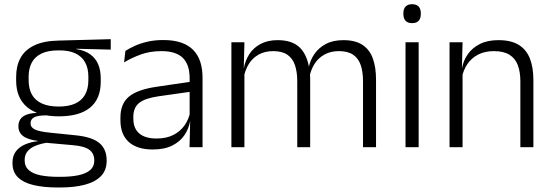

<svg xmlns="http://www.w3.org/2000/svg" viewBox="-20 -684 2562 892"><path d="M253.5 -143.5Q157.5 -143.5 106.2 -186.2Q55 -229 55 -310V-327Q55 -377 74.8 -414Q94.5 -451 138 -472.5Q181.5 -494 252 -495.5L494.5 -502V-453.5L334.5 -457.5V-456Q375 -449.5 400 -431Q425 -412.5 436.5 -384.5Q448 -356.5 448 -320.5V-303.5Q448 -225 398.8 -184.2Q349.5 -143.5 253.5 -143.5ZM250.5 137.5H261Q309 137.5 344 130.2Q379 123 398.5 106.5Q418 90 418 62.5V61Q418 29.5 395.5 12.2Q373 -5 319 -9.5L184 -21.5L205 -22Q172.5 -17.5 147.8 -8Q123 1.5 108.8 18Q94.5 34.5 94.5 59.5V60.5Q94.5 89.5 114 106.5Q133.5 123.5 168.5 130.5Q203.5 137.5 250.5 137.5ZM247 187Q183.5 187 136.5 176Q89.5 165 63.8 140.2Q38 115.5 38 73.5V71.5Q38 40 53.8 19.2Q69.5 -1.5 96.5 -13Q123.5 -24.5 155.5 -28L155 -29.5Q108.5 -35.5 87 -52.2Q65.5 -69 65.5 -97V-97.5Q65.5 -116 74.2 -129.5Q83 -143 101.5 -150.5Q120 -158 149.5 -159.5V-168.5L230 -147L192 -148Q152.5 -147.5 137.2 -138.2Q122 -129 122 -111.5V-111Q122 -92 142.5 -82.2Q163 -72.5 213.5 -67.5L331 -55.5Q407 -48 441.2 -19.8Q475.5 8.5 475.5 61V63Q475.5 107 449 134.2Q422.5 161.5 374 174.2Q325.5 187 260 187ZM253 -189Q298.5 -189 329 -202.8Q359.5 -216.5 375 -244Q390.5 -271.5 390.5 -311V-328.5Q390.5 -367.5 375.2 -394.8Q360 -422 330.2 -436Q300.5 -450 255.5 -450H252Q202.5 -450 171.8 -434.8Q141 -419.5 127 -392Q113 -364.5 113 -328V-311.5Q113 -271.5 128.5 -244.2Q144 -217 175 -203Q206 -189 253 -189Z M860.5 0 863.5 -121.5 861 -131V-288.5V-321Q861 -384 829.2 -415.2Q797.5 -446.5 729.5 -446.5Q676.5 -446.5 633 -430.5Q589.5 -414.5 556.5 -394L562.5 -447.5Q580.5 -459 606 -470.8Q631.5 -482.5 664.8 -490.2Q698 -498 738 -498Q787 -498 821.8 -486Q856.5 -474 878.5 -451Q900.5 -428 910.8 -395.5Q921 -363 921 -322.5V0ZM689.5 10.5Q617 10.5 578.2 -24.5Q539.5 -59.5 539.5 -125V-138Q539.5 -202.5 579.2 -235.2Q619 -268 708 -281L871 -305L874 -259L715.5 -236.5Q653.5 -227.5 626.5 -205.8Q599.5 -184 599.5 -141.5V-132.5Q599.5 -87.5 627 -64Q654.5 -40.5 707.5 -40.5Q753 -40.5 785.2 -57Q817.5 -73.5 837.2 -101.2Q857 -129 863.5 -163.5L875.5 -120.5H863Q857 -86 836.8 -56Q816.5 -26 780.2 -7.8Q744 10.5 689.5 10.5Z M1666.5 0V-307Q1666.5 -350.5 1655.8 -381.8Q1645 -413 1620.5 -429.8Q1596 -446.5 1554.5 -446.5Q1516.5 -446.5 1487.8 -430.8Q1459 -415 1441.5 -387.5Q1424 -360 1417.5 -325.5L1406 -371H1414.5Q1421 -404.5 1440.8 -433.2Q1460.5 -462 1494 -479.8Q1527.5 -497.5 1575.5 -497.5Q1630 -497.5 1663.5 -475.8Q1697 -454 1712 -412.8Q1727 -371.5 1727 -313.5V0ZM1055 0V-487.5H1115.5L1112.5 -366.5L1115.5 -363.5V0ZM1361 0V-307Q1361 -350 1350.2 -381.5Q1339.5 -413 1315 -429.8Q1290.5 -446.5 1249.5 -446.5Q1210.5 -446.5 1181.8 -430.5Q1153 -414.5 1135.8 -386.5Q1118.5 -358.5 1112 -322.5L1098.5 -367.5H1113Q1119.5 -403.5 1138.5 -432.8Q1157.5 -462 1190.5 -479.8Q1223.5 -497.5 1270 -497.5Q1337.5 -497.5 1372.8 -463Q1408 -428.5 1417.5 -360.5Q1419.5 -350 1420.2 -338.8Q1421 -327.5 1421 -316V0Z M1864 0V-487.5H1925V0ZM1894.5 -576.5Q1874.5 -576.5 1864.2 -587.5Q1854 -598.5 1854 -619V-622.5Q1854 -642.5 1864.2 -653.5Q1874.5 -664.5 1894.5 -664.5Q1915 -664.5 1925 -653.5Q1935 -642.5 1935 -622.5V-619Q1935 -598.5 1925 -587.5Q1915 -576.5 1894.5 -576.5Z M2397.5 0V-306Q2397.5 -349.5 2385.8 -381Q2374 -412.5 2347 -429.5Q2320 -446.5 2274.5 -446.5Q2232.5 -446.5 2201.5 -430.5Q2170.5 -414.5 2151.5 -386.5Q2132.5 -358.5 2125.5 -322.5L2113 -367.5H2126.5Q2133 -403.5 2153.8 -432.8Q2174.5 -462 2209.8 -479.8Q2245 -497.5 2295.5 -497.5Q2354.5 -497.5 2390 -475.5Q2425.5 -453.5 2441.8 -412.2Q2458 -371 2458 -312V0ZM2068.5 0V-487.5H2129L2126 -367L2129 -364V0Z"/></svg>

Font: Anek Gurmukhi Medium Light
Style: Regular
Weight: 300
Version: Version 1.003